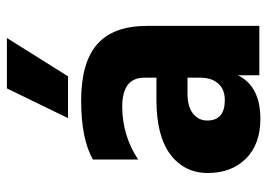

<svg xmlns="http://www.w3.org/2000/svg" viewBox="-129 -642 774 556"><g transform="rotate(-90 258.0 -364.0)"><path d="M315 -554H194L280 -731H426ZM192 3Q118 3 76.5 -39Q35 -81 35 -149Q35 -217 88.5 -257.5Q142 -298 247 -298H311V-333Q311 -397 227.5 -397Q144 -397 74 -351V-482Q134 -516 244.5 -516Q355 -516 408 -469.5Q461 -423 461 -325V0H318V-62Q286 3 192 3ZM246 -100Q277 -100 294 -119Q311 -138 311 -171V-208H264Q227 -208 207 -192Q187 -176 187 -151Q187 -100 246 -100Z"/></g></svg>

Font: Hind Vadodara
Style: Bold
Weight: 700
Designer: Hitesh Malaviya
Foundry: Indian Type Foundry
Version: Version 0.702;PS 1.0;hotconv 1.0.81;makeotf.lib2.5.63406